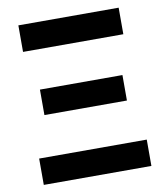

<svg xmlns="http://www.w3.org/2000/svg" viewBox="-81 -778 728 845"><g transform="rotate(-10 283.5 -355.5)"><path d="M46.4 -117.7H527.3V0H46.4ZM102.5 -416H471.2V-302.2H102.5ZM58.1 -710.9H506.3V-592.3H58.1Z"/></g></svg>

Font: Roboto
Style: Bold
Weight: 700
Designer: Google
Version: Version 2.134; 2016; ttfautohint (v1.6)